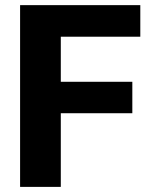

<svg xmlns="http://www.w3.org/2000/svg" viewBox="-20 -731 588 751"><path d="M497.6 -411.1V-288.1H217.8V0H58.6V-710.9H528.8V-587.4H217.8V-411.1Z"/></svg>

Font: Vazirmatn UI ExtraBold
Style: Regular
Weight: 800
Designer: Saber Rastikerdar
Foundry: Saber Rastikerdar
Version: Version 33.003